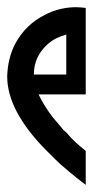

<svg xmlns="http://www.w3.org/2000/svg" viewBox="-20 -605 258 533"><path d="M218 -583C209 -584 200 -585 192 -585H186C157 -584 130 -577 105 -564C69 -546 41 -519 22 -483C8 -456 1 -426 0 -393C0 -329 36 -261 108 -188C128 -168 142 -154 150 -147C159 -140 165 -134 170 -130C187 -116 199 -106 206 -101C213 -96 217 -93 218 -92V-186C197 -203 183 -216 176 -224C168 -233 162 -240 156 -244C152 -250 141 -262 126 -280C111 -300 98 -320 87 -343H164H218V-398V-509ZM164 -509V-398H74C74 -432 87 -460 113 -483C128 -496 145 -504 164 -509Z"/></svg>

Font: ABC-Love-Monogram
Style: Regular
Weight: 400
Designer: Sadat Fauzi
Foundry: Intuisi Creative
Version: Version 001.000